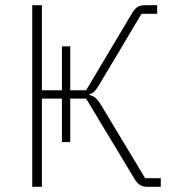

<svg xmlns="http://www.w3.org/2000/svg" viewBox="-20 -718 682 738"><path d="M104 -698H141V-371H218V-540H250V-371H311L485 -663Q496 -683 507.5 -690.5Q519 -698 536 -698H584V-665H524L360 -390Q349 -372 341.5 -365Q334 -358 323 -356V-353Q335 -351 345.5 -343Q356 -335 368 -315L538 -33H598V0H545Q529 0 518 -7Q507 -14 496 -32L311 -339H250V-172H218V-339H141V0H104Z"/></svg>

Font: IBM Plex Sans ExtLt
Style: Regular
Weight: 200
Designer: Mike Abbink, Paul van der Laan, Pieter van Rosmalen
Foundry: Bold Monday
Version: Version 3.005